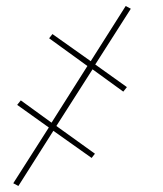

<svg xmlns="http://www.w3.org/2000/svg" viewBox="-20 -471 540 637"><path d="M41 146 24 137 142 -48 37 -123 49 -138 151 -64 270 -252 143 -344 154 -358 281 -268 397 -451 414 -442 296 -257 401 -182 389 -167 287 -241 167 -53 295 39 284 53 157 -37Z"/></svg>

Font: Iosevka Curly Slab Thin
Style: Italic
Weight: 100
Italic angle: -9°
Monospace: yes
Designer: Belleve Invis
Foundry: Belleve Invis
Version: Version 22.1.2; ttfautohint (v1.8.4)